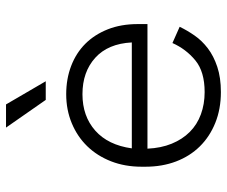

<svg xmlns="http://www.w3.org/2000/svg" viewBox="-78 -662 754 638"><g transform="rotate(-90 299.0 -343.0)"><path d="M477 -282Q473 -361 426 -403.5Q379 -446 305 -446Q232 -446 184 -403.5Q136 -361 125 -282ZM312 14Q256 14 210 -4.5Q164 -23 131.5 -56Q99 -89 81.5 -135Q64 -181 64 -237V-249Q64 -305 82 -351Q100 -397 132 -430Q164 -463 208.5 -481.5Q253 -500 305 -500Q356 -500 399 -483.5Q442 -467 472.5 -436.5Q503 -406 520.5 -362Q538 -318 538 -262V-230H124Q126 -185 140.5 -149.5Q155 -114 179.5 -89.5Q204 -65 238 -52.5Q272 -40 312 -40Q380 -40 417.5 -71Q455 -102 475 -147L529 -123Q517 -98 500 -73.5Q483 -49 457.5 -29.5Q432 -10 396 2Q360 14 312 14ZM286 -568 194 -700H271L348 -568Z"/></g></svg>

Font: Space Grotesk Light
Style: Regular
Weight: 300
Designer: Florian Karsten
Foundry: Florian Karsten
Version: Version 2.000